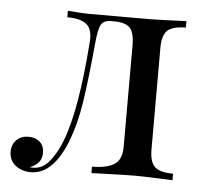

<svg xmlns="http://www.w3.org/2000/svg" viewBox="-44 -559 650 618"><g transform="rotate(5 281.5 -250.0)"><path d="M534 -493Q492 -493 475 -477.5Q458 -462 458 -421V-93Q458 -52 475 -36.5Q492 -21 534 -21V0Q442 -4 412 -4Q389 -4 296 -1L272 0V-21Q320 -21 344 -36.5Q368 -52 368 -93V-421Q368 -462 353.5 -477.5Q339 -493 302 -493H293Q269 -493 260.5 -478.5Q252 -464 248 -421Q237 -302 225.5 -226.5Q214 -151 190 -91Q147 14 77 14Q48 14 27.5 -2Q7 -18 7 -46Q7 -70 22 -84.5Q37 -99 61 -99Q83 -99 97 -86.5Q111 -74 111 -51Q111 -16 73 -2Q75 -1 83 -1Q115 -1 137.5 -30Q160 -59 174 -96Q214 -199 230 -421Q233 -461 213.5 -477Q194 -493 151 -493V-514Q195 -510 219 -510H304H413Q442 -510 534 -514Z"/></g></svg>

Font: Myanmar April Display
Style: Regular
Weight: 400
Designer: Khon Soe Zaw Thu
Foundry: Myanmar OS
Version: Version 2.50 April 12, 2019